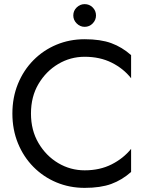

<svg xmlns="http://www.w3.org/2000/svg" viewBox="-20 -900 725 930"><path d="M335 -825Q335 -848 351.5 -864Q368 -880 390 -880Q413 -880 429 -864Q445 -848 445 -825Q445 -803 429 -786.5Q413 -770 390 -770Q368 -770 351.5 -786.5Q335 -803 335 -825ZM130 -350Q130 -269 166.5 -207Q203 -145 262 -110Q321 -75 390 -75Q464 -75 521 -104Q578 -133 615 -179V-67Q571 -28 519 -9Q467 10 390 10Q317 10 253.5 -16.5Q190 -43 142 -91.5Q94 -140 67 -206Q40 -272 40 -350Q40 -428 67 -494Q94 -560 142 -608.5Q190 -657 253.5 -683.5Q317 -710 390 -710Q467 -710 519 -691Q571 -672 615 -633V-521Q578 -568 521 -596.5Q464 -625 390 -625Q321 -625 262 -590Q203 -555 166.5 -493.5Q130 -432 130 -350Z"/></svg>

Font: Jost*
Style: Regular
Weight: 400
Version: Version 3.7